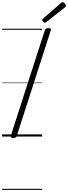

<svg xmlns="http://www.w3.org/2000/svg" viewBox="-20 -1279 637 1799"><path d="M104 14Q90 14 84 9Q78 4 81 -6L400 -996Q404 -1006 411 -1010.5Q418 -1015 434 -1015Q448 -1015 454 -1010.5Q460 -1006 456 -995L137 -5Q134 4 127 9Q120 14 104 14ZM401 -1066Q393 -1066 384.5 -1074.5Q376 -1083 376 -1090Q376 -1093 377 -1096Q378 -1099 382 -1103L550 -1250Q554 -1253 557 -1256Q560 -1259 565 -1259Q572 -1259 579.5 -1253.5Q587 -1248 592 -1240.5Q597 -1233 597 -1226Q597 -1222 596 -1218.5Q595 -1215 589 -1211L415 -1073Q410 -1070 407 -1068Q404 -1066 401 -1066ZM0 490H375V500H0ZM0 -20H375V0H0ZM0 -505H375V-500H0ZM0 -1010H375V-1000H0Z"/></svg>

Font: Playwrite BE VLG Guides
Style: Regular
Weight: 400
Designer: Veronika Burian, José Scaglione
Foundry: TypeTogether
Version: Version 1.003